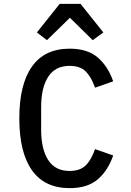

<svg xmlns="http://www.w3.org/2000/svg" viewBox="-20 -962 680 994"><path d="M80 -349Q80 -525 145.5 -617.5Q211 -710 341 -710Q433 -710 486 -664.5Q539 -619 566 -541L472 -508Q453 -563 424 -592Q395 -621 340 -621Q266 -621 229.5 -564.5Q193 -508 193 -407V-291Q193 -190 229.5 -133.5Q266 -77 340 -77Q395 -77 424 -106Q453 -135 472 -190L566 -157Q539 -79 486 -33.5Q433 12 341 12Q211 12 145.5 -80.5Q80 -173 80 -349ZM397 -942 515 -794 460 -754 342 -870 223 -754 171 -794 289 -942Z"/></svg>

Font: Writer Medium
Style: Regular
Weight: 500
Monospace: yes
Designer: Mike Abbink, Paul van der Laan, Pieter van Rosmalen
Foundry: Bold Monday
Version: Version 2.001 2020